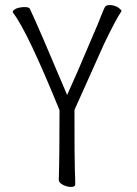

<svg xmlns="http://www.w3.org/2000/svg" viewBox="-20 -729 540 758"><path d="M212 -19Q215 -108 215 -293V-294Q90 -601 33 -677Q31 -679 30 -681Q30 -689 46 -696Q61 -701 78 -701Q95 -701 98 -694Q130 -627 245 -354Q280 -430 341 -575Q371 -644 379 -666Q388 -689 393 -699Q397 -709 413 -709Q429 -709 444 -701Q459 -691 460 -685L459 -684Q436 -650 391 -556L274 -295V-294Q274 -95 275.5 -60Q277 -25 277 -1Q277 9 261 9Q245 9 229 1Q212 -8 212 -19Z"/></svg>

Font: Moon Stars Kai HW Light
Style: Regular
Weight: 300
Designer: GuiWonder
Version: Version 1.101